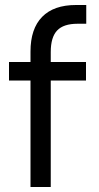

<svg xmlns="http://www.w3.org/2000/svg" viewBox="-20 -748 395 768"><path d="M102 -500V-542Q102 -633 148.5 -680.5Q195 -728 284 -728H325V-653H290Q234 -653 208.5 -626Q183 -599 183 -540V-500H324V-426H183V0H102V-426H16V-500Z"/></svg>

Font: NT Somic
Style: Regular
Weight: 400
Designer: Ravid Balaliev — lead type designer, mastering
Michael Voronin — secret advisor, marketing
Ivan Kovalenko — best boy
Foundry: NT Type
Version: Version 0.7